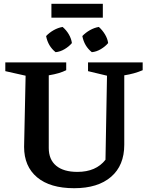

<svg xmlns="http://www.w3.org/2000/svg" viewBox="-20 -981 782 1012"><path d="M371 11Q244 11 175.5 -46.5Q107 -104 107 -207L115 -582L8 -606V-652H329V-611Q311 -602 289 -595.5Q267 -589 237 -584V-201Q237 -140 276 -107.5Q315 -75 388 -75Q486 -75 536 -139L544 -582L444 -606V-652H732V-611Q688 -592 635 -584V-218Q635 -109 565.5 -49Q496 11 371 11ZM251 -888V-961H522V-888ZM310 -839Q330 -822 343 -799.5Q356 -777 359 -754Q344 -736 320.5 -722Q297 -708 273 -706Q233 -738 223 -791Q240 -809 263 -822Q286 -835 310 -839ZM501 -839Q520 -822 533.5 -799.5Q547 -777 550 -754Q535 -736 511.5 -722Q488 -708 464 -706Q424 -738 414 -791Q431 -809 454 -822Q477 -835 501 -839Z"/></svg>

Font: Piazzolla SemiBold
Style: Regular
Weight: 600
Designer: Juan Pablo del Peral
Foundry: Huerta Tipografica
Version: Version 1.330